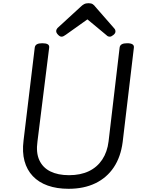

<svg xmlns="http://www.w3.org/2000/svg" viewBox="-20 -1160 903 1199"><path d="M408 19Q335 19 278.5 -1Q222 -21 185 -60Q148 -99 133 -154.5Q118 -210 127 -282L197 -863Q199 -877 210.5 -883.5Q222 -890 244 -890Q267 -890 278 -883.5Q289 -877 287 -862L214 -277Q204 -207 225.5 -160Q247 -113 294.5 -89.5Q342 -66 411 -66Q483 -66 535 -91Q587 -116 618.5 -163.5Q650 -211 658 -277L727 -863Q729 -877 740.5 -883.5Q752 -890 774 -890Q820 -890 816 -862L746 -273Q734 -180 690.5 -115Q647 -50 575.5 -15.5Q504 19 408 19ZM364 -931Q354 -931 342.5 -943Q331 -955 331 -965Q331 -971 333 -975.5Q335 -980 339 -985L484 -1118Q494 -1128 505 -1134Q516 -1140 533 -1140Q550 -1140 559.5 -1133.5Q569 -1127 576 -1117L694 -982Q699 -976 700 -971.5Q701 -967 701 -963Q701 -952 688 -941.5Q675 -931 666 -931Q657 -931 651 -935Q645 -939 638 -946L526 -1039L391 -943Q384 -938 377.5 -934.5Q371 -931 364 -931Z"/></svg>

Font: Playwrite GB J
Style: Italic
Weight: 400
Italic angle: -7.01216°
Designer: Veronika Burian, José Scaglione
Foundry: TypeTogether
Version: Version 1.002